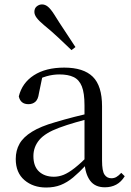

<svg xmlns="http://www.w3.org/2000/svg" viewBox="-20 -838 597 873"><path d="M189.7 14.6Q130.5 14.6 91.1 -19.1Q51.6 -52.8 51.6 -115.1Q51.6 -153.9 68.8 -184.3Q85.9 -214.6 125.4 -239Q164.9 -263.5 230.9 -282.3Q272.8 -294.9 318.8 -306.7Q364.8 -318.5 404.8 -327.7V-303.3Q364.8 -293.3 323.7 -281.5Q282.6 -269.7 248.6 -257Q185.3 -233.6 158.6 -201.7Q131.9 -169.7 131.9 -128.2Q131.9 -81.6 157.5 -58Q183.2 -34.4 225.1 -34.4Q247.6 -34.4 269.6 -43.3Q291.6 -52.2 319.7 -74.2Q347.7 -96.3 385.8 -134.4L394.5 -87.1H370.9Q339.7 -53.7 312.5 -31.1Q285.2 -8.4 256.1 3.1Q227 14.6 189.7 14.6ZM456.8 13.6Q412.1 13.6 389.8 -16.6Q367.5 -46.7 364.2 -99.7V-103.3V-359Q364.2 -415 352.1 -445.3Q339.9 -475.6 314.7 -487.6Q289.6 -499.6 250 -499.6Q221.3 -499.6 192.1 -491.4Q162.9 -483.2 129.7 -464.7L173.2 -491.9L156.8 -412.7Q153.2 -386 140.7 -375.2Q128.1 -364.3 109.4 -364.3Q73.2 -364.3 65.5 -399.7Q80.4 -461 134.1 -495.8Q187.8 -530.6 272.2 -530.6Q359.5 -530.6 401.8 -489.2Q444 -447.8 444 -354.6V-107.7Q444 -60.8 455.1 -44.2Q466.1 -27.5 486.4 -27.5Q499 -27.5 509 -33.2Q519 -38.8 531.4 -52.1L547.1 -36.7Q531.2 -10.7 508.6 1.4Q486 13.6 456.8 13.6ZM323 -624 305.1 -610.1Q274.8 -639.2 244.2 -667.9Q213.5 -696.6 180.1 -723.8Q157.2 -742.9 146.7 -757Q136.3 -771.1 136.3 -783.8Q136.3 -800.3 147.2 -809.1Q158.1 -817.9 171 -817.9Q185.1 -817.9 197.6 -807.8Q210.1 -797.8 226 -773Q250.2 -734 275.1 -696.9Q299.9 -659.9 323 -624Z"/></svg>

Font: Noto Serif TC
Style: Regular
Weight: 200
Designer: Ryoko NISHIZUKA 西塚涼子 (kana & ideographs); Frank Grießhammer (Latin, Greek & Cyrillic); Wenlong ZHANG 张文龙 (bopomofo); San
Foundry: Adobe
Version: Version 2.001;hotconv 1.1.0;makeotfexe 2.6.0